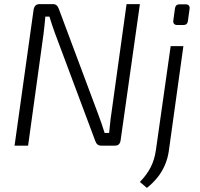

<svg xmlns="http://www.w3.org/2000/svg" viewBox="-20 -710 974 936"><path d="M662 -690 568 -26Q566 -13 559.5 -6.5Q553 0 540 0H474Q462 0 455 -6Q448 -12 444 -24L248 -548Q241 -566 234 -588Q227 -610 221 -629H201Q199 -608 197 -586.5Q195 -565 192 -543L117 0H51L144 -664Q147 -678 154 -684Q161 -690 174 -690H237Q249 -690 256 -684Q263 -678 267 -666L458 -155Q466 -134 474.5 -109.5Q483 -85 490 -62H512Q515 -86 517 -109.5Q519 -133 523 -157L597 -690ZM874 -485 803 26Q798 62 783.5 95.5Q769 129 746.5 156.5Q724 184 696 206L662 177Q695 143 714 106.5Q733 70 740 22L812 -485ZM885 -689Q896 -689 901 -682.5Q906 -676 904 -666L896 -607Q893 -588 874 -588H845Q822 -588 825 -611L833 -669Q836 -689 855 -689Z"/></svg>

Font: Exo 2 Light
Style: Italic
Weight: 300
Italic angle: -8°
Designer: Natanael Gama
Foundry: Natanael Gama
Version: Version 2.010